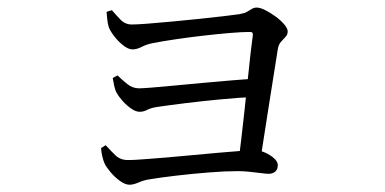

<svg xmlns="http://www.w3.org/2000/svg" viewBox="-20 -508 1040 518"><path d="M281.8 -480.6Q293.3 -467.1 305.6 -454.5Q318 -441.9 335.9 -441.9Q349.6 -441.9 378.7 -444.2Q407.8 -446.5 444.5 -449.9Q481.1 -453.3 517.5 -457.1Q553.8 -460.9 582.8 -464.3Q611.7 -467.7 625.3 -469.7Q638.7 -471.9 646 -475.9Q653.4 -480 659.1 -483.8Q664.9 -487.6 672.6 -487.6Q681.4 -487.6 695.2 -480.9Q708.9 -474.1 722.9 -463.9Q737 -453.7 746.6 -442.5Q756.2 -431.3 756.2 -423Q756.2 -414.7 750.1 -408.3Q744.1 -401.8 737.9 -395Q731.8 -388.2 729.6 -376.1Q725.6 -351.2 719.4 -311.7Q713.1 -272.3 706.1 -227.8Q699.1 -183.3 692.5 -140.9Q685.8 -98.5 681 -66.7L623.4 -71Q626.6 -95.2 630.8 -131.6Q635 -168 639.6 -209.4Q644.2 -250.9 648.2 -291.2Q652.2 -331.6 656 -364.2Q659.8 -396.8 662.2 -413.9Q663 -421.8 654.8 -421.8Q633.5 -421.8 600.2 -419Q566.9 -416.2 528.6 -411.8Q490.4 -407.4 454.3 -402.1Q418.2 -396.8 392 -391.6Q376.1 -388.6 362.6 -381.7Q349.1 -374.7 337.6 -374.7Q326.2 -374.7 312.2 -385.8Q298.3 -396.8 287.4 -411.3Q276.4 -425.8 273.4 -435.2Q270.4 -444.5 269.3 -456.1Q268.1 -467.7 267.5 -476ZM297.2 -304.5Q309.3 -292.5 323.6 -281.1Q338 -269.7 355.1 -269.7Q364.1 -269.7 390.4 -271.8Q416.7 -273.9 453 -277.4Q489.3 -280.9 528.9 -284.5Q568.5 -288.1 605.5 -291.2Q642.4 -294.3 669.2 -295.6L666 -246.6Q622 -244.4 573.8 -239.8Q525.5 -235.2 481.5 -229.8Q437.5 -224.4 405.1 -219.6Q387.8 -217.2 377.6 -211.8Q367.5 -206.4 356.6 -206.4Q346.2 -206.4 333.7 -215.2Q321.2 -224 310.6 -235.8Q300.1 -247.7 294.9 -257.2Q290.7 -264.6 288.1 -276.5Q285.5 -288.3 284.1 -297.6ZM265.1 -116.3Q277.5 -102.6 291 -89.4Q304.4 -76.2 325.2 -76.2Q340.4 -76.2 367.6 -78.3Q394.9 -80.4 428.7 -83.1Q462.5 -85.8 498.3 -89.4Q534 -93 567.4 -95.7Q600.7 -98.5 627 -100.6Q653.3 -102.7 666.3 -102.7Q680.9 -102.7 695.2 -96.3Q709.5 -89.9 719.5 -80.8Q729.5 -71.7 729.5 -62.6Q729.5 -51.1 722.6 -45.1Q715.7 -39.1 705.4 -39.1Q697.9 -39.1 684.1 -41Q670.3 -42.8 653.8 -44.5Q637.3 -46.3 620.7 -46.3Q588.4 -46.3 544.1 -42.8Q499.8 -39.3 456.1 -34.2Q412.4 -29.1 380.9 -23.8Q367.6 -21.6 353.6 -15.6Q339.6 -9.6 329.7 -9.6Q317.7 -9.6 303.1 -20.2Q288.6 -30.9 277.4 -44.5Q266.1 -58.1 261.9 -67.5Q258.7 -74.6 256 -86.2Q253.3 -97.8 252.7 -108.5Z"/></svg>

Font: Noto Serif KR
Style: Regular
Weight: 200
Designer: Ryoko NISHIZUKA 西塚涼子 (kana & ideographs); Frank Grießhammer (Latin, Greek & Cyrillic); Wenlong ZHANG 张文龙 (bopomofo); San
Foundry: Adobe
Version: Version 2.001;hotconv 1.1.0;makeotfexe 2.6.0